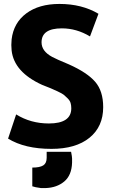

<svg xmlns="http://www.w3.org/2000/svg" viewBox="-20 -734 593 975"><path d="M228 -107Q342 -107 342 -184Q342 -199 338.5 -211Q335 -223 323.5 -234.5Q312 -246 304 -252.5Q296 -259 272.5 -270Q249 -281 238 -285.5Q227 -290 194 -303Q51 -368 39 -478Q36 -505 39 -534Q49 -618 113.5 -666Q178 -714 282 -714Q396 -714 480 -664L437 -549Q369 -590 294 -590Q191 -590 191 -519Q191 -474 245 -445Q265 -434 330 -407Q422 -366 463 -319Q504 -272 504 -190Q504 -91 434.5 -34.5Q365 22 241 22Q106 22 21 -30L62 -153Q136 -107 228 -107ZM217 67V37H341Q346 62 346 71V92Q344 156 306.5 187.5Q269 219 212 221H188Q157 217 144 212V117Q182 117 199.5 106Q217 95 217 67Z"/></svg>

Font: Repo
Style: Bold
Weight: 700
Designer: Stefan Peev
Foundry: Context Ltd
Version: Version 001.000